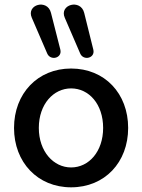

<svg xmlns="http://www.w3.org/2000/svg" viewBox="-20 -791 608 821"><path d="M284 10C428 10 528 -97 528 -244C528 -391 428 -498 284 -498C141 -498 40 -391 40 -244C40 -97 141 10 284 10ZM284 -75C209 -75 146 -143 146 -244C146 -346 209 -413 284 -413C360 -413 421 -346 421 -244C421 -143 360 -75 284 -75ZM257 -715 323 -562C337 -530 388 -542 379 -579L340 -736C325 -797 232 -772 257 -715ZM116 -715 182 -562C196 -530 247 -542 238 -579L198 -736C183 -797 91 -772 116 -715Z"/></svg>

Font: SN Pro Medium
Style: Regular
Weight: 500
Designer: Tobias Whetton
Foundry: Supernotes
Version: Version 1.003;Glyphs 3.3 (3324)